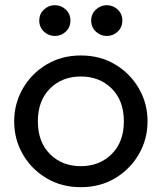

<svg xmlns="http://www.w3.org/2000/svg" viewBox="-20 -724 638 758"><path d="M299 15Q223 15 163.5 -20.5Q104 -56 70 -115Q36 -174 36 -245Q36 -315 70 -374.2Q104 -433.5 163.5 -469.2Q223 -505 299 -505Q375.5 -505 434.8 -469.5Q494 -434 528.2 -375Q562.5 -316 562.5 -245Q562.5 -175 528.5 -115.8Q494.5 -56.5 435 -20.8Q375.5 15 299 15ZM299 -68Q373 -68 421 -115.8Q469 -163.5 469 -245Q469 -326.5 421.2 -374.2Q373.5 -422 299 -422Q225 -422 177.2 -374.2Q129.5 -326.5 129.5 -245Q129.5 -163.5 177.2 -115.8Q225 -68 299 -68ZM196.5 -582Q172 -582 153.5 -599.2Q135 -616.5 135 -643Q135 -669 153.5 -686.2Q172 -703.5 196.5 -703.5Q221.5 -703.5 239.8 -686.2Q258 -669 258 -643Q258 -616.5 239.8 -599.2Q221.5 -582 196.5 -582ZM401.5 -582Q377 -582 358.5 -599.2Q340 -616.5 340 -643Q340 -669 358.5 -686.2Q377 -703.5 401.5 -703.5Q426.5 -703.5 444.8 -686.2Q463 -669 463 -643Q463 -616.5 444.8 -599.2Q426.5 -582 401.5 -582Z"/></svg>

Font: Geologica Light
Style: Regular
Weight: 300
Designer: Sindre Bremnes, Frode Helland
Foundry: Monokrom Skriftforlag AS
Version: Version 1.010; ttfautohint (v1.8.4.7-5d5b);gftools[0.9.28]